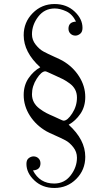

<svg xmlns="http://www.w3.org/2000/svg" viewBox="-20 -725 540 950"><path d="M97.2 -254.9Q97.2 -302.7 121.1 -337.9Q145 -373 179.2 -392.1Q97.2 -466.3 97.2 -550.8Q97.2 -614.7 141.6 -659.9Q186 -705.1 250 -705.1Q309.1 -705.1 348.6 -668.5Q388.2 -631.8 388.2 -586.9Q388.2 -566.9 376.7 -557.9Q365.2 -548.8 353 -548.8Q338.9 -548.8 328.9 -558.3Q318.8 -567.9 318.8 -583Q318.8 -616.2 356 -618.2Q337.9 -655.3 307.4 -669.2Q276.9 -683.1 251 -683.1Q200.2 -683.1 169.2 -642.6Q138.2 -602.1 138.2 -555.2Q138.2 -527.3 156.5 -504.2Q174.8 -481 195.3 -470Q215.8 -459 247.8 -444.6Q279.8 -430.2 289.1 -424.8Q340.8 -395 371.3 -346.9Q401.9 -298.8 401.9 -245.1Q401.9 -197.3 377.9 -162.1Q354 -127 319.8 -107.9Q401.9 -33.7 401.9 50.8Q401.9 115.7 357.4 160.4Q313 205.1 249 205.1Q189.9 205.1 150.4 168Q110.8 130.9 110.8 85.9Q110.8 65.9 122.3 57.4Q133.8 48.8 146 48.8Q160.2 48.8 170.2 58.3Q180.2 67.9 180.2 83Q180.2 116.2 143.1 118.2Q176.3 183.1 248 183.1Q298.8 183.1 329.8 142.6Q360.8 102.1 360.8 55.2Q360.8 26.4 342.5 3.2Q324.2 -20 303.2 -31Q282.2 -42 250.7 -55.9Q219.2 -69.8 210 -75.2Q158.2 -105 127.7 -152.8Q97.2 -200.7 97.2 -254.9ZM138.2 -258.8Q138.2 -236.8 147.7 -219Q157.2 -201.2 175.5 -187.5Q193.8 -173.8 209 -166Q224.1 -158.2 247.6 -148.2Q271 -138.2 278.8 -133.8Q291 -127.9 294.9 -127.9Q314 -127.9 337.4 -164.1Q360.8 -200.2 360.8 -242.2Q360.8 -264.2 351.8 -281.5Q342.8 -298.8 325 -312Q307.1 -325.2 292 -333Q276.9 -340.8 252.9 -351.3Q229 -361.8 220.2 -366.2Q208 -372.1 204.1 -372.1Q185.1 -372.1 161.6 -335.4Q138.2 -298.8 138.2 -258.8Z"/></svg>

Font: CMU Serif Upright Italic
Style: UprightItalic
Weight: 500
Version: Version 0.7.0